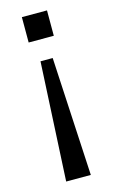

<svg xmlns="http://www.w3.org/2000/svg" viewBox="-108 -535 447 760"><g transform="rotate(-15 115.5 -155.0)"><path d="M64 -388V-492H167V-388ZM90 -304H140L166 182H65Z"/></g></svg>

Font: Muli-Regular
Style: Regular
Weight: 400
Version: Version 2.000